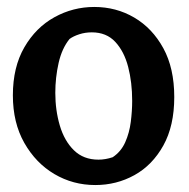

<svg xmlns="http://www.w3.org/2000/svg" viewBox="-20 -512 543 552"><path d="M254 20Q190 20 136.5 -11.5Q83 -43 50 -101Q17 -159 17 -238Q17 -319 50 -376Q83 -433 136.5 -462.5Q190 -492 251 -492Q314 -492 366 -461.5Q418 -431 449.5 -373.5Q481 -316 481 -233Q481 -150 449.5 -93.5Q418 -37 366.5 -8.5Q315 20 254 20ZM263 -53Q283 -53 304 -60Q328 -76 340 -103Q352 -130 356 -161.5Q360 -193 360 -222Q360 -275 348.5 -319.5Q337 -364 311.5 -391.5Q286 -419 244 -419Q225 -419 208 -413.5Q191 -408 180 -400Q158 -373 148.5 -331Q139 -289 139 -245Q139 -195 152 -151Q165 -107 192.5 -80Q220 -53 263 -53Z"/></svg>

Font: Eczar Medium
Style: Regular
Weight: 500
Designer: Vaibhav Singh
Foundry: Rosetta Type Foundry
Version: Version 2.000